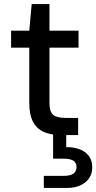

<svg xmlns="http://www.w3.org/2000/svg" viewBox="-20 -669 477 951"><path d="M280 0Q233 0 198 -15Q163 -30 144 -65Q125 -100 125 -160V-433H35V-517H125L137 -649H225V-517H369V-433H225V-159Q225 -116 243 -100.5Q261 -85 305 -85H367V0ZM197 262V202H296Q328 202 343.5 191Q359 180 359 158Q359 137 343.5 127Q328 117 296 117H243V-5H308V60Q344 59 373.5 70Q403 81 420 103.5Q437 126 437 160Q437 192 420.5 215Q404 238 376 250Q348 262 313 262Z"/></svg>

Font: DM Sans 11pt Medium
Style: Regular
Weight: 500
Version: Version 4.004;gftools[0.9.30]